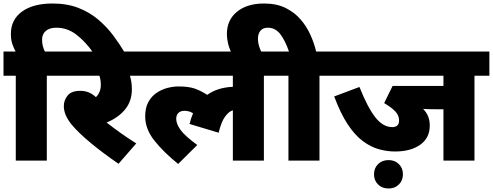

<svg xmlns="http://www.w3.org/2000/svg" viewBox="-20 -916 2811 1095"><path d="M70 -484H0V-622H69Q58 -642 50 -666Q42 -690 42 -722Q42 -804 105.5 -850Q169 -896 279 -896Q363 -896 427 -871Q491 -846 540 -804.5Q589 -763 626 -713.5Q663 -664 692 -615H512Q467 -679 415.5 -718.5Q364 -758 301 -758Q263 -758 241.5 -740Q220 -722 220 -690Q220 -669 224.5 -652.5Q229 -636 236 -622H332V-484H247V0H70Z M757 -98 656 18Q571 -40 500 -98.5Q429 -157 388 -206Q365 -235 354.5 -260.5Q344 -286 344 -311Q344 -345 366 -371.5Q388 -398 437 -398Q464 -398 486 -389Q508 -380 527 -362Q555 -389 555 -432Q555 -460 547 -484H317V-622H794V-484H721Q726 -468 729 -449Q732 -430 732 -406Q732 -339 693.5 -292Q655 -245 588 -217Q628 -186 668 -157.5Q708 -129 757 -98Z M779 -484V-622H1570V-484H1485V0H1308V-287Q1286 -281 1264 -251.5Q1242 -222 1227 -159L1061 -209Q1069 -242 1081 -270Q1059 -284 1032 -284Q1010 -284 997.5 -272Q985 -260 985 -238Q985 -210 1009 -176Q1033 -142 1105 -89L996 19Q914 -47 861 -113.5Q808 -180 808 -252Q808 -301 826 -334Q844 -367 873 -386.5Q902 -406 935 -414.5Q968 -423 998 -423Q1054 -423 1088.5 -411.5Q1123 -400 1162 -375Q1220 -417 1308 -421V-484Z M1300 -615Q1287 -641 1280.5 -669Q1274 -697 1274 -722Q1274 -802 1331.5 -849Q1389 -896 1486 -896Q1557 -896 1608 -871Q1659 -846 1694 -805.5Q1729 -765 1750.5 -717Q1772 -669 1783 -622H1887V-484H1802V0H1625V-484H1555V-622H1628Q1606 -686 1578 -722Q1550 -758 1507 -758Q1480 -758 1465.5 -741Q1451 -724 1451 -695Q1451 -673 1457.5 -652.5Q1464 -632 1473 -615Z M2686 -484V0H2509V-293H2462Q2443 -293 2425 -293.5Q2407 -294 2393 -295Q2412 -276 2421.5 -252.5Q2431 -229 2431 -200Q2431 -129 2376.5 -90.5Q2322 -52 2233 -52Q2187 -52 2140.5 -65Q2094 -78 2049 -111.5Q2004 -145 1963 -207Q1922 -269 1886 -366L2030 -420Q2076 -304 2120 -247.5Q2164 -191 2218 -191Q2235 -191 2245.5 -200Q2256 -209 2256 -229Q2256 -257 2235.5 -279.5Q2215 -302 2171 -328L2219 -426H2509V-484H1872V-622H2771V-484ZM2113 78Q2113 43 2136 20Q2159 -3 2196 -3Q2232 -3 2255 20Q2278 43 2278 78Q2278 113 2255 136Q2232 159 2196 159Q2159 159 2136 136Q2113 113 2113 78Z"/></svg>

Font: Noto Sans Devanagari UI Black
Style: Regular
Weight: 900
Designer: Jelle Bosma - Monotype Design Team
Foundry: Monotype Imaging Inc.
Version: Version 2.003; ttfautohint (v1.8.4.7-5d5b)